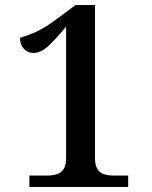

<svg xmlns="http://www.w3.org/2000/svg" viewBox="-20 -738 599 758"><path d="M96 0V-45H167Q189 -45 205.5 -50.5Q222 -56 231.5 -71Q241 -86 241 -115V-633Q203 -587 172.5 -558Q142 -529 112 -529Q89 -529 74 -545.5Q59 -562 59 -589Q89 -597 124 -613Q159 -629 208 -666L278 -718H355V-115Q355 -87 364 -71.5Q373 -56 390 -50.5Q407 -45 428 -45H486V0Z"/></svg>

Font: Noto Serif Gujarati Medium
Style: Regular
Weight: 500
Version: Version 2.102